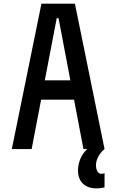

<svg xmlns="http://www.w3.org/2000/svg" viewBox="-20 -820 640 1056"><path d="M45 0 208 -800H392L555 0H439L302 -720H292L154 0ZM160 -272V-378H440V-272ZM510 216Q463 216 436 190Q409 164 409 118Q409 84 422.5 52.5Q436 21 460 0L504 -2L555 0Q533 18 520.5 41.5Q508 65 508 88Q508 110 516 123Q524 136 538 136Q544 136 548.5 134.5Q553 133 555 132V210Q547 213 535.5 214.5Q524 216 510 216Z"/></svg>

Font: Martian Mono Condensed
Style: Regular
Weight: 400
Width: 3
Designer: Roman Shamin
Foundry: Evil Martians
Version: Version 1.000